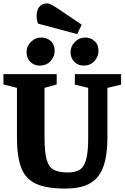

<svg xmlns="http://www.w3.org/2000/svg" viewBox="-29 -1081 727 1121"><path d="M352 20Q245 20 183.5 -7Q122 -34 96 -99Q70 -164 70 -278V-568L-9 -588V-648H302V-588L231 -568V-278Q231 -191 244 -147Q257 -103 287 -88.5Q317 -74 367 -74Q410 -74 436 -90Q462 -106 474 -150Q486 -194 486 -278V-568L408 -587V-648H678V-587L598 -568V-278Q598 -198 584.5 -141.5Q571 -85 542 -49Q513 -13 466 3.5Q419 20 352 20ZM459 -698Q427 -698 405 -720Q383 -742 383 -777Q383 -811 408.5 -836.5Q434 -862 468 -862Q500 -862 523 -841.5Q546 -821 546 -784Q546 -750 522 -724Q498 -698 459 -698ZM202 -698Q170 -698 148 -720Q126 -742 126 -777Q126 -811 151.5 -836.5Q177 -862 212 -862Q244 -862 267 -841.5Q290 -821 290 -784Q290 -750 266 -724Q242 -698 202 -698ZM422 -882 193 -943Q183 -970 185 -997.5Q187 -1025 202 -1043Q217 -1061 246 -1061Q258 -1061 273 -1052.5Q288 -1044 301 -1036L448 -937Z"/></svg>

Font: Faustina ExtraBold
Style: Regular
Weight: 800
Designer: Alfonso Garcia
Foundry: http://www.omnibus-type.com
Version: Version 1.200